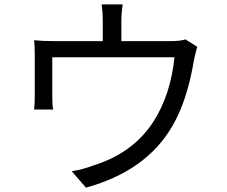

<svg xmlns="http://www.w3.org/2000/svg" viewBox="-20 -821 1040 878"><path d="M882 -607Q876 -588 867 -547Q837 -363 769 -246Q650 -39 373 37L308 -38Q356 -45 412 -66Q591 -123 683 -267Q760 -388 778 -559H219V-380Q219 -341 223 -320H136Q139 -347 139 -384V-560Q139 -615 136 -637Q175 -633 229 -633H450V-726Q450 -762 445 -801H541Q535 -764 535 -726V-633H759Q807 -633 828 -641Z"/></svg>

Font: 思源黑体R
Style: Regular
Weight: 400
Designer: Ryoko NISHIZUKA  (kana & ideographs); Paul D. Hunt (Latin, Greek & Cyrillic); Wenlong ZHANG  (bopomofo); Sandoll Communi
Foundry: Adobe Systems Incorporated
Version: Version 1.00 June 24, 2014, initial release